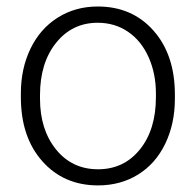

<svg xmlns="http://www.w3.org/2000/svg" viewBox="-20 -558 600 588"><path d="M43.9 -272Q43.9 -348.1 73.5 -409.2Q103 -470.2 157 -504.2Q210.9 -538.1 279.3 -538.1Q384.8 -538.1 450.2 -464.1Q515.6 -390.1 515.6 -268.1V-255.9Q515.6 -179.2 486.1 -117.9Q456.5 -56.6 402.8 -23.4Q349.1 9.8 280.3 9.8Q175.3 9.8 109.6 -64.2Q43.9 -138.2 43.9 -260.3ZM102.5 -255.9Q102.5 -161.1 151.6 -100.3Q200.7 -39.6 280.3 -39.6Q359.4 -39.6 408.4 -100.3Q457.5 -161.1 457.5 -260.7V-272Q457.5 -332.5 435.1 -382.8Q412.6 -433.1 372.1 -460.7Q331.5 -488.3 279.3 -488.3Q201.2 -488.3 151.9 -427Q102.5 -365.7 102.5 -266.6Z"/></svg>

Font: Vazir Thin FD
Style: Thin-FD
Weight: 100
Designer: Saber Rastikerdar
Foundry: Saber Rastikerdar
Version: Version 30.0.0